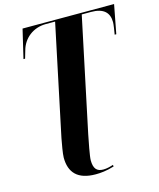

<svg xmlns="http://www.w3.org/2000/svg" viewBox="-137 -810 954 1149"><g transform="rotate(-15 340.5 -236.0)"><path d="M312 242C341 242 379 239 427 224L425 214C407 220 385 226 363 226C323 226 304 205 304 153C304 129 322 37 330 -2L478 -704H536C611 -704 647 -672 647 -611C647 -596 641 -559 637 -536H647L681 -714H114L72 -536H82L96 -584C115 -654 176 -704 256 -704H313L169 -20C163 12 152 72 152 96C152 188 200 242 312 242Z"/></g></svg>

Font: Noto Serif Display Condensed ExtraBold
Style: Italic
Weight: 800
Width: 3
Italic angle: -12°
Designer: Monotype Design Team
Foundry: Monotype Imaging Inc.
Version: Version 2.009